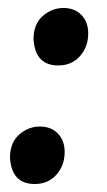

<svg xmlns="http://www.w3.org/2000/svg" viewBox="-20 -452 269 481"><path d="M126 -288Q68 -288 64 -354Q64 -391.5 87 -411.8Q110 -432 139 -432Q167 -432 184 -414.5Q201 -397 201 -368Q201 -334.5 180.2 -311.2Q159.5 -288 126 -288ZM67 9Q9 9 5 -57Q5 -94.5 28 -114.8Q51 -135 80 -135Q108 -135 125 -117.5Q142 -100 142 -71Q142 -37.5 121.2 -14.2Q100.5 9 67 9Z"/></svg>

Font: Argentum Sans Medium
Style: Italic
Weight: 500
Italic angle: -11°
Designer: Julieta Ulanovsky (font), Cristiano Sobral (main changes and remaster)
Foundry: Julieta Ulanovsky (font), Cristiano Sobral (main changes and remaster)
Version: Version 2.007;June 15, 2022;FontCreator 14.0.0.2814 64-bit; 